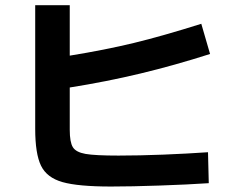

<svg xmlns="http://www.w3.org/2000/svg" viewBox="-20 -719 904 727"><path d="M113.3 -231.4V-699.2H244.1V-508.3Q379.4 -530.3 487.1 -556.4Q594.7 -582.5 742.2 -628.9L775.4 -514.6Q641.1 -471.7 512 -440.7Q382.8 -409.7 244.1 -387.7V-227.5Q244.1 -180.7 255.9 -161.6Q267.6 -142.6 304 -136.2Q340.3 -129.9 428.7 -129.9Q506.8 -129.9 598.4 -133.5Q689.9 -137.2 767.6 -142.6L770.5 -25.4Q690.4 -20 583.5 -16.4Q476.6 -12.7 400.4 -12.7Q275.9 -12.7 216.6 -29.5Q157.2 -46.4 135.3 -91.6Q113.3 -136.7 113.3 -231.4Z"/></svg>

Font: Pretendard GOV
Style: Bold
Weight: 700
Designer: Base glyphs from Inter by Rasmus Andersson; Hangeul glyphs from Noto Sans CJK(Source Han Sans) by Jang Soo-young and Kan
Foundry: Kil Hyung-jin
Version: Version 1.309